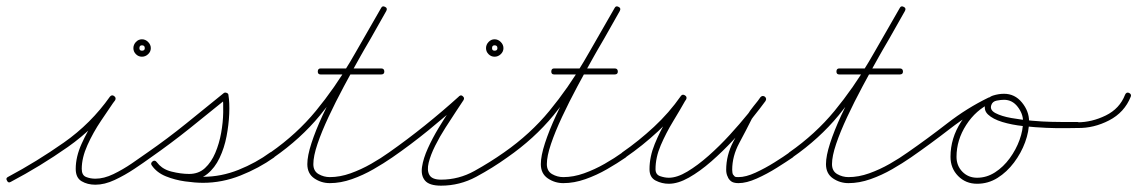

<svg xmlns="http://www.w3.org/2000/svg" viewBox="-30 -566 3590 606"><path d="M-4 -8Q86 -56 171.5 -116Q257 -176 317 -261Q323 -268 330 -263Q338 -257 333 -250Q314 -222 289 -185Q264 -148 246 -108Q228 -68 228 -33Q228 -13 241.5 -7.5Q255 -2 271 -2Q298 -2 328 -16.5Q358 -31 386.5 -50.5Q415 -70 436 -85Q443 -90 449 -82Q454 -75 446 -69Q424 -53 394 -33Q364 -13 332 2Q300 17 271 17Q246 17 227.5 6Q209 -5 209 -33Q209 -71 227.5 -112Q246 -153 271.5 -192Q297 -231 317 -260Q322 -268 330 -263Q338 -257 333 -249Q271 -163 184 -102Q97 -41 4 8Q-4 13 -8 4Q-13 -4 -4 -8ZM418 -423Q410 -423 410 -414Q410 -406 418 -406Q427 -406 427 -414Q427 -423 418 -423ZM418 -442Q429 -442 437.5 -433.5Q446 -425 446 -414Q446 -403 437.5 -395Q429 -387 418 -387Q407 -387 399 -395Q391 -403 391 -414Q391 -425 399 -433.5Q407 -442 418 -442Z M436 -85Q498 -128 557.5 -176Q617 -224 676 -272Q680 -275 685 -273Q691 -271 691 -266Q695 -241 693.5 -206.5Q692 -172 685 -135.5Q678 -99 663 -67.5Q648 -36 624.5 -17Q601 2 567 2Q536 2 502 -7.5Q468 -17 449 -44Q444 -51 452 -57Q459 -62 465 -54Q479 -35 505 -25Q531 -15 560.5 -11.5Q590 -8 611 -8Q668 -8 723 -30Q778 -52 823 -85Q831 -90 837 -83Q842 -75 835 -69Q787 -35 729 -12Q671 11 611 11Q586 11 554 6.5Q522 2 493.5 -9.5Q465 -21 449 -44Q444 -51 452 -57Q459 -62 465 -54Q481 -32 511 -24.5Q541 -17 567 -17Q597 -17 617 -35.5Q637 -54 649.5 -83.5Q662 -113 668 -146.5Q674 -180 674.5 -211Q675 -242 673 -263Q672 -268 682 -264Q692 -260 688 -257Q629 -209 569 -161Q509 -113 446 -69Q439 -64 433 -72Q428 -79 436 -85Z M821 -72Q816 -79 824 -85Q907 -143 967 -216Q1027 -289 1075.5 -371.5Q1124 -454 1173 -541Q1177 -549 1186 -544Q1194 -540 1189 -531Q1177 -510 1155.5 -472.5Q1134 -435 1108 -389Q1082 -343 1055.5 -293.5Q1029 -244 1007 -197Q985 -150 972 -111.5Q959 -73 959 -48Q959 -26 975.5 -16.5Q992 -7 1011 -7Q1043 -7 1076.5 -19Q1110 -31 1141.5 -49Q1173 -67 1198 -85Q1205 -90 1211 -82Q1216 -75 1208 -69Q1182 -51 1149 -32Q1116 -13 1080.5 -0.5Q1045 12 1011 12Q984 12 962 -3Q940 -18 940 -48Q940 -74 953 -114Q966 -154 988 -201.5Q1010 -249 1036.5 -299Q1063 -349 1089.5 -395.5Q1116 -442 1138 -480Q1160 -518 1173 -541Q1177 -549 1186 -544Q1194 -540 1189 -531Q1140 -443 1090.5 -359.5Q1041 -276 980 -202Q919 -128 834 -69Q827 -64 821 -72ZM973 -340Q973 -350 982 -350Q1030 -350 1077.5 -350Q1125 -350 1173 -350Q1183 -350 1183 -340Q1183 -331 1173 -331Q1125 -331 1077.5 -331Q1030 -331 982 -331Q973 -331 973 -340Z M1195 -72Q1190 -79 1198 -85Q1255 -125 1311 -170Q1367 -215 1419 -262Q1425 -268 1431 -262Q1437 -257 1433 -250Q1425 -238 1409.5 -214.5Q1394 -191 1376 -163Q1358 -135 1343.5 -106Q1329 -77 1323 -52.5Q1317 -28 1325.5 -13.5Q1334 1 1362 1Q1418 1 1467.5 -26.5Q1517 -54 1561 -85Q1568 -90 1574 -82Q1579 -75 1571 -69Q1525 -36 1473 -8Q1421 20 1362 20Q1325 20 1311.5 4Q1298 -12 1302 -39Q1306 -66 1320.5 -98Q1335 -130 1354 -161.5Q1373 -193 1390.5 -219Q1408 -245 1417 -260Q1421 -267 1429 -260Q1437 -253 1431 -248Q1379 -201 1322.5 -155Q1266 -109 1208 -69Q1201 -64 1195 -72ZM1531 -423Q1523 -423 1523 -414Q1523 -406 1531 -406Q1540 -406 1540 -414Q1540 -423 1531 -423ZM1531 -442Q1542 -442 1550.5 -433.5Q1559 -425 1559 -414Q1559 -403 1550.5 -395Q1542 -387 1531 -387Q1520 -387 1512 -395Q1504 -403 1504 -414Q1504 -425 1512 -433.5Q1520 -442 1531 -442Z M1558 -72Q1553 -79 1561 -85Q1644 -143 1704 -216Q1764 -289 1812.5 -371.5Q1861 -454 1910 -541Q1914 -549 1923 -544Q1931 -540 1926 -531Q1914 -510 1892.5 -472.5Q1871 -435 1845 -389Q1819 -343 1792.5 -293.5Q1766 -244 1744 -197Q1722 -150 1709 -111.5Q1696 -73 1696 -48Q1696 -26 1712.5 -16.5Q1729 -7 1748 -7Q1780 -7 1813.5 -19Q1847 -31 1878.5 -49Q1910 -67 1935 -85Q1942 -90 1948 -82Q1953 -75 1945 -69Q1919 -51 1886 -32Q1853 -13 1817.5 -0.5Q1782 12 1748 12Q1721 12 1699 -3Q1677 -18 1677 -48Q1677 -74 1690 -114Q1703 -154 1725 -201.5Q1747 -249 1773.5 -299Q1800 -349 1826.5 -395.5Q1853 -442 1875 -480Q1897 -518 1910 -541Q1914 -549 1923 -544Q1931 -540 1926 -531Q1877 -443 1827.5 -359.5Q1778 -276 1717 -202Q1656 -128 1571 -69Q1564 -64 1558 -72ZM1710 -340Q1710 -350 1719 -350Q1767 -350 1814.5 -350Q1862 -350 1910 -350Q1920 -350 1920 -340Q1920 -331 1910 -331Q1862 -331 1814.5 -331Q1767 -331 1719 -331Q1710 -331 1710 -340Z M1931 -72Q1926 -79 1934 -85Q1986 -121 2034 -165.5Q2082 -210 2119 -263Q2124 -270 2132 -265Q2140 -260 2135 -252Q2117 -220 2094.5 -183Q2072 -146 2055.5 -107.5Q2039 -69 2039 -32Q2039 -15 2053.5 -10Q2068 -5 2081 -5Q2107 -5 2139.5 -24.5Q2172 -44 2206.5 -74.5Q2241 -105 2273 -140Q2305 -175 2330.5 -206.5Q2356 -238 2370 -259Q2376 -266 2383 -260Q2391 -254 2385 -247Q2375 -234 2364 -220.5Q2353 -207 2344 -192Q2344 -192 2344 -192Q2344 -192 2344 -192Q2344 -192 2344 -192.5Q2344 -193 2344 -193Q2325 -155 2303 -114Q2281 -73 2281 -30Q2281 -20 2284 -14Q2284 -14 2284 -14Q2284 -14 2284 -14Q2284 -15 2284 -15Q2284 -15 2284 -15Q2288 -9 2290.5 -8Q2293 -7 2301 -7Q2324 -7 2354.5 -21Q2385 -35 2414.5 -53.5Q2444 -72 2462 -85Q2469 -90 2475 -82Q2480 -75 2472 -69Q2453 -56 2422 -36.5Q2391 -17 2358.5 -2.5Q2326 12 2301 12Q2289 12 2281.5 8.5Q2274 5 2268 -5Q2268 -5 2268 -5Q2268 -5 2268 -6Q2268 -6 2268 -6Q2268 -6 2268 -6Q2262 -16 2262 -30Q2262 -76 2284.5 -119Q2307 -162 2328 -201Q2328 -201 2328 -201.5Q2328 -202 2328 -202Q2328 -202 2328 -202Q2328 -202 2328 -202Q2337 -217 2348.5 -231Q2360 -245 2371 -259Q2376 -266 2384 -261Q2391 -255 2386 -247Q2370 -225 2343.5 -192Q2317 -159 2284 -123.5Q2251 -88 2215 -56.5Q2179 -25 2144.5 -5.5Q2110 14 2081 14Q2059 14 2039.5 4Q2020 -6 2020 -32Q2020 -71 2036.5 -111.5Q2053 -152 2076 -190Q2099 -228 2119 -262Q2123 -270 2132 -264Q2140 -259 2135 -251Q2097 -198 2047.5 -152Q1998 -106 1944 -69Q1937 -64 1931 -72Z M2458 -72Q2453 -79 2461 -85Q2544 -143 2604 -216Q2664 -289 2712.5 -371.5Q2761 -454 2810 -541Q2814 -549 2823 -544Q2831 -540 2826 -531Q2814 -510 2792.5 -472.5Q2771 -435 2745 -389Q2719 -343 2692.5 -293.5Q2666 -244 2644 -197Q2622 -150 2609 -111.5Q2596 -73 2596 -48Q2596 -26 2612.5 -16.5Q2629 -7 2648 -7Q2680 -7 2713.5 -19Q2747 -31 2778.5 -49Q2810 -67 2835 -85Q2842 -90 2848 -82Q2853 -75 2845 -69Q2819 -51 2786 -32Q2753 -13 2717.5 -0.5Q2682 12 2648 12Q2621 12 2599 -3Q2577 -18 2577 -48Q2577 -74 2590 -114Q2603 -154 2625 -201.5Q2647 -249 2673.5 -299Q2700 -349 2726.5 -395.5Q2753 -442 2775 -480Q2797 -518 2810 -541Q2814 -549 2823 -544Q2831 -540 2826 -531Q2777 -443 2727.5 -359.5Q2678 -276 2617 -202Q2556 -128 2471 -69Q2464 -64 2458 -72ZM2610 -340Q2610 -350 2619 -350Q2667 -350 2714.5 -350Q2762 -350 2810 -350Q2820 -350 2820 -340Q2820 -331 2810 -331Q2762 -331 2714.5 -331Q2667 -331 2619 -331Q2610 -331 2610 -340Z M2835 -85Q2897 -128 2959.5 -176.5Q3022 -225 3090 -258Q3099 -262 3103 -254Q3107 -245 3099 -241Q3031 -208 2969 -160Q2907 -112 2845 -69Q2838 -64 2832 -72Q2827 -79 2835 -85ZM3103 -253Q3107 -245 3098 -241Q3050 -219 3019.5 -171.5Q2989 -124 2989 -71Q2989 -43 3007.5 -24Q3026 -5 3054 -5Q3084 -5 3110.5 -22Q3137 -39 3157 -66.5Q3177 -94 3188 -124.5Q3199 -155 3199 -183Q3199 -207 3182 -229Q3165 -251 3139 -251Q3129 -251 3116 -248.5Q3103 -246 3099 -235Q3099 -235 3099 -235Q3099 -235 3099 -235Q3099 -235 3099 -235Q3099 -235 3099 -235Q3093 -219 3112 -209Q3131 -199 3162 -193.5Q3193 -188 3227 -185Q3261 -182 3287 -181.5Q3313 -181 3320 -181Q3326 -181 3332.5 -181Q3339 -181 3345 -181Q3351 -181 3357.5 -181Q3364 -181 3371 -181Q3381 -180 3381 -171Q3380 -161 3371 -162Q3362 -162 3335 -161.5Q3308 -161 3272.5 -162.5Q3237 -164 3200 -168Q3163 -172 3133.5 -181Q3104 -190 3088.5 -204.5Q3073 -219 3081 -241Q3081 -241 3081 -241Q3081 -241 3081 -241Q3081 -241 3081 -241Q3081 -241 3081 -241Q3087 -259 3104.5 -264.5Q3122 -270 3139 -270Q3173 -270 3195.5 -242.5Q3218 -215 3218 -183Q3218 -151 3205.5 -117Q3193 -83 3170.5 -53Q3148 -23 3118.5 -4.5Q3089 14 3054 14Q3018 14 2994 -10.5Q2970 -35 2970 -71Q2970 -130 3003.5 -181.5Q3037 -233 3090 -258Q3099 -262 3103 -253Z M3362 -171Q3362 -181 3371 -180Q3416 -180 3460 -201.5Q3504 -223 3521 -267Q3525 -276 3533 -273Q3542 -269 3539 -261Q3519 -211 3470.5 -186Q3422 -161 3371 -162Q3361 -162 3362 -171Z"/></svg>

Font: FRB American Cursive Guidelines Extralight
Style: Italic
Weight: 200
Italic angle: -25°
Version: Version 2.0;Modular Font Editor K font №1